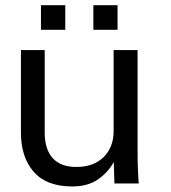

<svg xmlns="http://www.w3.org/2000/svg" viewBox="-20 -689 643 721"><path d="M251.5 11.2C290 11.2 321.8 2.4 347.7 -15.1C373.5 -33.2 393.1 -54.7 407.2 -80.6L409.7 0H501C498 -38.1 496.6 -79.6 496.6 -124V-501H406.7V-196.8C406.7 -157.2 394.5 -124.5 369.6 -99.6C344.7 -74.7 310.5 -62 266.6 -62C189.9 -62 147.9 -105.5 147.9 -191.4V-501H58.6V-191.4C58.6 -129.4 74.7 -80.1 106.9 -43.5C139.2 -6.8 187.5 11.2 251.5 11.2ZM421.4 -577.1V-669.4H330.6V-577.1ZM225.1 -577.1V-669.4H133.8V-577.1Z"/></svg>

Font: Ride
Style: Regular
Weight: 400
Version: Version 3.000